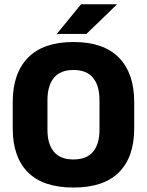

<svg xmlns="http://www.w3.org/2000/svg" viewBox="-20 -846 675 882"><path d="M317.5 15.5Q178 15.5 108.2 -54.5Q38.5 -124.5 38.5 -256V-377.5Q38.5 -509.5 108.8 -581.2Q179 -653 317.5 -653Q456 -653 526.2 -581.2Q596.5 -509.5 596.5 -377.5V-256Q596.5 -124.5 526.5 -54.5Q456.5 15.5 317.5 15.5ZM317.5 -113.5Q378 -113.5 407.5 -149Q437 -184.5 437 -248.5V-385.5Q437 -452.5 407.5 -488.5Q378 -524.5 317.5 -524.5Q257 -524.5 227.5 -488.5Q198 -452.5 198 -385.5V-248.5Q198 -184.5 227.5 -149Q257 -113.5 317.5 -113.5ZM352.5 -826.5H516.5V-825L377 -690H242V-691.5Z"/></svg>

Font: Anek Bangla Medium
Style: Bold
Weight: 700
Version: Version 1.003